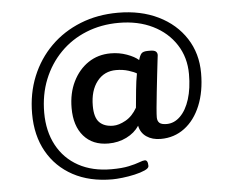

<svg xmlns="http://www.w3.org/2000/svg" viewBox="-56 -773 1172 964"><g transform="rotate(-5 530.0 -291.5)"><path d="M472 124Q358 124 274.5 79Q191 34 145 -47.5Q99 -129 99 -239Q99 -341 134 -426.5Q169 -512 232.5 -575Q296 -638 382.5 -672.5Q469 -707 572 -707Q687 -707 775 -664Q863 -621 912.5 -544.5Q962 -468 962 -369Q962 -276 933 -205.5Q904 -135 852 -96Q800 -57 732 -57Q689 -57 660 -77Q631 -97 624 -133Q601 -98 559.5 -77.5Q518 -57 468 -57Q389 -57 344 -108.5Q299 -160 299 -250Q299 -325 327.5 -383Q356 -441 405 -474Q454 -507 518 -507Q561 -507 599.5 -493Q638 -479 658 -461Q664 -483 672.5 -493Q681 -503 706 -503H716Q737 -503 745 -496.5Q753 -490 753 -478Q753 -477 749.5 -449Q746 -421 741.5 -379.5Q737 -338 732 -293.5Q727 -249 724 -214.5Q721 -180 721 -167Q721 -148 731.5 -138.5Q742 -129 768 -129Q806 -129 836.5 -159Q867 -189 884 -243Q901 -297 901 -369Q901 -453 859 -518Q817 -583 743 -619.5Q669 -656 572 -656Q483 -656 407.5 -625.5Q332 -595 276.5 -538.5Q221 -482 190.5 -406Q160 -330 160 -239Q160 -145 198 -74.5Q236 -4 306 34.5Q376 73 472 73Q525 73 559.5 65.5Q594 58 613.5 50.5Q633 43 642 43Q658 43 658 73Q658 84 637 93.5Q616 103 585 110Q554 117 523 120.5Q492 124 472 124ZM500 -144Q528 -144 562.5 -163Q597 -182 621 -224Q625 -267 629.5 -313Q634 -359 641 -395Q629 -403 600.5 -412Q572 -421 538 -421Q478 -421 442 -375Q406 -329 406 -252Q406 -193 430.5 -168.5Q455 -144 500 -144Z"/></g></svg>

Font: Asap Expanded SemiBold
Style: Regular
Weight: 600
Width: 7
Designer: Pablo Cosgaya
Foundry: Omnibus-Type
Version: Version 3.001; ttfautohint (v1.8.4.7-5d5b)